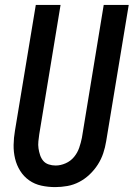

<svg xmlns="http://www.w3.org/2000/svg" viewBox="-20 -755 545 783"><path d="M205 8Q176 8 148.5 2Q121 -4 99 -19.5Q77 -35 62.5 -58Q48 -81 41.5 -108Q35 -135 35.5 -164Q36 -193 41 -222L126 -735H227L140 -207Q138 -193 136.5 -178.5Q135 -164 137 -150Q139 -136 143.5 -122.5Q148 -109 156.5 -99Q165 -89 178.5 -84.5Q192 -80 207 -80Q227 -80 247.5 -89Q268 -98 282 -115Q296 -132 303 -152.5Q310 -173 314 -193L403 -735H505L413 -179Q409 -154 401 -130Q393 -106 379 -84Q365 -62 345.5 -43.5Q326 -25 303 -13Q280 -1 255 3.5Q230 8 205 8Z"/></svg>

Font: Iosevka SS04 Semibold
Style: Italic
Weight: 600
Italic angle: -9°
Monospace: yes
Designer: Belleve Invis
Foundry: Belleve Invis
Version: Version 19.0.0; ttfautohint (v1.8.4)